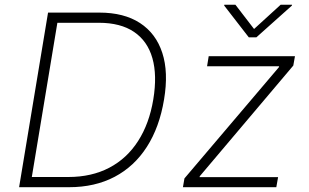

<svg xmlns="http://www.w3.org/2000/svg" viewBox="-20 -780 1289 800"><path d="M267.6 0H84.5L91.3 -42.5H264.6Q361.8 -42.5 435.3 -81.1Q508.8 -119.6 555.4 -192.4Q602.1 -265.1 618.7 -365.7Q635.3 -466.3 615 -537.6Q594.7 -608.9 538.6 -647Q482.4 -685.1 391.6 -685.1H196.3L203.6 -727.5H394Q496.6 -727.5 563.2 -684.1Q629.9 -640.6 656.2 -559.8Q682.6 -479 663.6 -365.7Q644.5 -250 592 -168.2Q539.6 -86.4 457.5 -43.2Q375.5 0 267.6 0ZM226.1 -727.5 105.5 0H59.6L180.2 -727.5ZM742.2 0 748.5 -36.6 1142.1 -500 1143.1 -503.9H842.8L849.6 -545.9H1209L1202.1 -506.8L812.5 -45.9L811.5 -42H1138.7L1131.3 0ZM960.9 -760.3 1038.6 -659.2 1149.4 -760.3H1196.8L1196.3 -756.8L1048.3 -624.5H1016.6L914.1 -756.8L914.6 -760.3Z"/></svg>

Font: Inter ExtraLight
Style: Italic
Weight: 250
Italic angle: -9.3988°
Designer: Rasmus Andersson
Foundry: rsms
Version: Version 4.001;git-66647c0bb